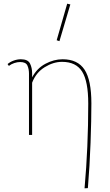

<svg xmlns="http://www.w3.org/2000/svg" viewBox="-20 -731 596 1040"><path d="M475 -171Q475 -82 470.5 42.5Q466 167 456 288L438 289Q458 65 458 -170Q458 -290 425 -343Q392 -396 316 -396Q269 -396 222 -367Q175 -338 154 -283V0H137V-332Q137 -357 128.5 -376Q120 -395 89 -395Q74 -395 57.5 -389.5Q41 -384 28 -374L21 -384Q35 -396 54.5 -403Q74 -410 93 -410Q131 -410 142.5 -387Q154 -364 154 -334V-312Q180 -361 226 -385.5Q272 -410 319 -410Q401 -410 438 -353.5Q475 -297 475 -171ZM287 -513 344 -711 361 -707 302 -508Z"/></svg>

Font: Ysabeau Thin
Style: Regular
Weight: 200
Designer: Christian Thalmann (Catharsis Fonts)
Version: Version 0.003